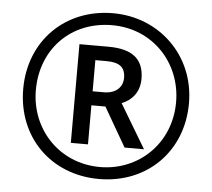

<svg xmlns="http://www.w3.org/2000/svg" viewBox="-52 -847 936 847"><g transform="rotate(5 416.0 -423.0)"><path d="M416 -56C629 -56 783 -210 783 -423C783 -636 619 -790 416 -790C203 -790 49 -636 49 -423C49 -210 203 -56 416 -56ZM416 -109C235 -109 105 -250 105 -423C105 -606 235 -737 416 -737C597 -737 726 -596 726 -423C726 -240 587 -109 416 -109ZM279 -204H355V-377H417L517 -204H603L487 -398C527 -414 565 -449 565 -512C565 -598 516 -641 407 -641H279ZM405 -439H355V-577H404C462 -577 488 -557 488 -510C488 -468 457 -439 405 -439Z"/></g></svg>

Font: Noto Sans Malayalam UI
Style: Regular
Weight: 400
Designer: Jelle Bosma - Monotype Design Team
Foundry: Monotype Imaging Inc.
Version: Version 2.104